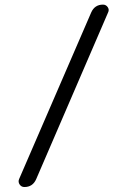

<svg xmlns="http://www.w3.org/2000/svg" viewBox="-20 -750 540 811"><path d="M83 40Q70.3 40 63 29.3Q55.7 18.6 60.5 6.8L365.2 -697.3Q379.9 -730.5 415 -730.5Q427.7 -730.5 435.1 -719.7Q442.4 -709 436.5 -697.3L132.8 6.8Q118.2 40 83 40Z"/></svg>

Font: Rounded Mgen+ 2m regular
Style: Regular
Weight: 400
Designer: [Source Han Sans]
Ryoko NISHIZUKA  (kana & ideographs); Paul D. Hunt (Latin, Greek & Cyrillic); Wenlong ZHANG  (bopomofo
Version: Version 1.059.20150602